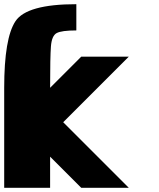

<svg xmlns="http://www.w3.org/2000/svg" viewBox="-20 -895 759 915"><path d="M367.2 -625H593.8L281.2 -312.5L593.8 0H367.2L218.8 -148.4V0H0V-476.6Q0 -712.9 53.7 -793.9Q107.4 -875 343.8 -875V-750Q273.4 -750 250 -737.3Q226.6 -724.6 222.7 -673.8Q218.8 -623 218.8 -476.6Z"/></svg>

Font: CraftyPE
Style: Regular
Weight: 400
Designer: Erek Butcher
Foundry: Haunted Coop
Version: Version 0.018;April 4, 2024;FontCreator 15.0.0.2962 64-bit